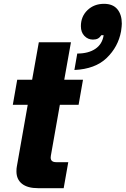

<svg xmlns="http://www.w3.org/2000/svg" viewBox="-20 -984 657 1004"><path d="M179 0Q124 0 95 -23Q66 -46 66 -88Q66 -104 68 -113L125 -436H47L70 -567H148L183 -763H351L316 -567H414L391 -436H293L246 -170Q245 -167 245 -160Q245 -136 274 -136H337L313 0ZM384 -704Q442 -704 478.5 -728.5Q515 -753 522 -800H510Q502 -788 492 -782.5Q482 -777 466 -777Q440 -777 421.5 -796Q403 -815 403 -847Q403 -898 437.5 -931Q472 -964 524 -964Q570 -964 593.5 -936Q617 -908 617 -860Q617 -848 613 -820Q598 -739 538 -681Q478 -623 369 -618Z"/></svg>

Font: Open Sauce Sans Black Italic
Style: Regular
Weight: 900
Italic angle: -10°
Designer: Alfredo Marco Pradil
Foundry: Creative Sauce Fz LLC
Version: Version 1.477